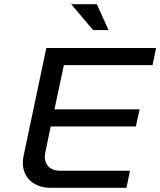

<svg xmlns="http://www.w3.org/2000/svg" viewBox="-20 -900 768 920"><path d="M202 -670 93 -153C74 -65 130 0 223 0H586L603 -82H265C217 -82 186 -117 197 -169L223 -294H631L649 -376H241L286 -588H711L728 -670ZM321 -880 426 -756H500L444 -880Z"/></svg>

Font: LT Wave
Style: Italic
Weight: 400
Designer: Daniel Lyons
Version: Version 2.5 (Glyphs App)